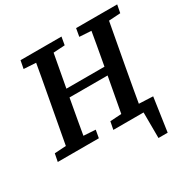

<svg xmlns="http://www.w3.org/2000/svg" viewBox="-185 -837 1180 1194"><g transform="rotate(-30 405.0 -240.0)"><path d="M559 0 562 -64 718 -57 683 184H617L616 -28L647 0ZM0 0 11 -56 140 -64H178L305 -56L295 0ZM82 0 148 -358Q162 -434 176 -510.5Q190 -587 203 -664H329L263 -306Q249 -230 235.5 -153Q222 -76 209 0ZM105 -607 116 -664H410L400 -607L274 -599H235ZM203 -311V-368H607V-311ZM399 0 410 -56 538 -64H577L705 -56L694 0ZM480 0 546 -358Q560 -434 573.5 -510.5Q587 -587 600 -664H727L661 -306Q647 -230 633.5 -153Q620 -76 607 0ZM505 -607 515 -664H810L799 -607L672 -599H633Z"/></g></svg>

Font: Source Serif 4 SemiBold
Style: Italic
Weight: 600
Italic angle: -12°
Designer: Frank Grießhammer
Foundry: Adobe Systems Incorporated
Version: Version 4.004;hotconv 1.0.116;makeotfexe 2.5.65601